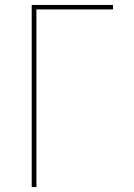

<svg xmlns="http://www.w3.org/2000/svg" viewBox="-20 -755 540 775"><path d="M108 0V-735H436V-717H127V0Z"/></svg>

Font: Iosevka SS04 Thin
Style: Regular
Weight: 100
Monospace: yes
Designer: Belleve Invis
Foundry: Belleve Invis
Version: Version 19.0.0; ttfautohint (v1.8.4)